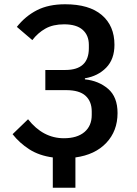

<svg xmlns="http://www.w3.org/2000/svg" viewBox="-20 -730 640 900"><path d="M227.5 150V8Q163.5 -0.5 117.2 -30.2Q71 -60 39 -101L111.5 -171Q181.5 -82 279.5 -82Q341.5 -82 375.8 -111Q410 -140 410 -191V-207.5Q410 -254.5 381 -281Q352 -307.5 290 -307.5H192.5V-402H286.5Q396.5 -402 396.5 -504V-519.5Q396.5 -564.5 367.5 -590.2Q338.5 -616 280.5 -616Q228.5 -616 193 -596Q157.5 -576 131.5 -542L59 -604Q99 -654.5 153.2 -682.2Q207.5 -710 285.5 -710Q398 -710 457.2 -659.5Q516.5 -609 516.5 -520Q516.5 -452.5 477.8 -412.8Q439 -373 378 -363V-358Q442.5 -351.5 486.8 -313.5Q531 -275.5 531 -200Q531 -116 478.2 -60.2Q425.5 -4.5 333.5 8V150Z"/></svg>

Font: Lilex Medium
Style: Regular
Weight: 500
Designer: Mike Abbink, Paul van der Laan, Pieter van Rosmalen, Mikhael Khrustik
Foundry: Mikhael Khrustik
Version: Version 1.100